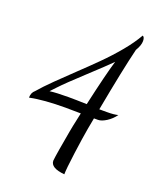

<svg xmlns="http://www.w3.org/2000/svg" viewBox="-148 -810 813 986"><g transform="rotate(20 258.5 -316.5)"><path d="M459 -720.2Q470.2 -715.8 470.2 -693.8Q470.2 -670.4 451.2 -639.2Q422.4 -522 378.9 -288.1H420.9Q459.5 -288.1 481 -293.9Q462.9 -268.6 436.8 -251.7Q410.6 -234.9 391.1 -234.9H369.1Q359.4 -185.1 357.9 -174.8Q348.6 -123 336.4 -32.2Q324.2 58.6 324.2 86.9Q247.1 80.1 247.1 40Q251 2.4 274.9 -129.9Q276.4 -141.6 296.9 -235.8Q281.2 -235.8 252.9 -236.3Q224.6 -236.8 213.9 -236.8Q95.7 -236.8 19 -221.2Q19 -248.5 37.1 -263.2Q64.9 -295.9 111.8 -342Q158.7 -388.2 205.3 -432.1Q252 -476.1 300 -523.9Q348.1 -571.8 390.6 -623Q433.1 -674.3 459 -720.2ZM309.1 -291Q349.1 -469.7 372.1 -544.9Q339.4 -511.7 254.2 -433.1Q168.9 -354.5 133.8 -316.9Q127.9 -311 119.1 -301.3Q110.4 -291.5 106.9 -288.1Q143.1 -293 208 -293Q249.5 -293 309.1 -291Z"/></g></svg>

Font: Dancing Script OT
Style: Regular
Weight: 400
Foundry: Pablo Impallari. www.impallari.com
Version: Version 1.000